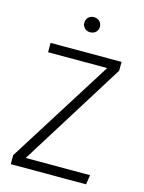

<svg xmlns="http://www.w3.org/2000/svg" viewBox="-129 -955 775 1032"><g transform="rotate(15 258.0 -439.5)"><path d="M263 -879C237 -879 220 -860 220 -837C220 -814 237 -795 263 -795C290 -795 307 -814 307 -837C307 -860 290 -879 263 -879ZM468 -685H73V-633H402L35 -50V0H454L462 -53H104L468 -636Z"/></g></svg>

Font: FiraGO Light
Style: Regular
Weight: 300
Designer: bBox Type
Foundry: bBox Type GmbH
Version: Version 1.001;PS 001.001;hotconv 1.0.88;makeotf.lib2.5.64775